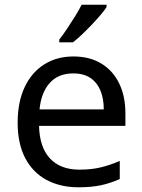

<svg xmlns="http://www.w3.org/2000/svg" viewBox="-20 -786 604 816"><path d="M292 -546Q361 -546 410.5 -516Q460 -486 486.5 -431.5Q513 -377 513 -304V-251H146Q148 -160 192.5 -112.5Q237 -65 317 -65Q368 -65 407.5 -74.5Q447 -84 489 -102V-25Q448 -7 408 1.5Q368 10 313 10Q237 10 178.5 -21Q120 -52 87.5 -113.5Q55 -175 55 -264Q55 -352 84.5 -415Q114 -478 167.5 -512Q221 -546 292 -546ZM291 -474Q228 -474 191.5 -433.5Q155 -393 148 -321H421Q421 -367 407 -401Q393 -435 364.5 -454.5Q336 -474 291 -474ZM433 -756Q424 -742 407 -722Q390 -702 369.5 -680.5Q349 -659 328.5 -639.5Q308 -620 290 -606H232V-618Q247 -637 264.5 -663Q282 -689 299 -716.5Q316 -744 327 -766H433Z"/></svg>

Font: Noto Sans Gujarati
Style: Regular
Weight: 400
Designer: Jelle Bosma - Monotype Design Team, Universal Thirst
Foundry: Monotype Imaging Inc.
Version: Version 2.102